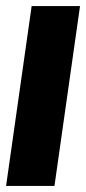

<svg xmlns="http://www.w3.org/2000/svg" viewBox="-30 -611 283 631"><path d="M-10 0 74 -591H233L149 0Z"/></svg>

Font: Alumni Sans Black
Style: Italic
Weight: 900
Italic angle: -8°
Version: Version 1.016